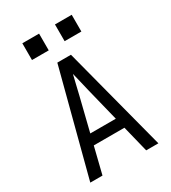

<svg xmlns="http://www.w3.org/2000/svg" viewBox="-223 -1058 1046 1172"><g transform="rotate(-30 300.0 -472.0)"><path d="M60 0 188 -490 252 -735H348L412 -490L540 0H454L408 -186H192L146 0ZM390 -260 333 -490Q325 -525 316.5 -559.5Q308 -594 300 -628Q292 -594 283.5 -559.5Q275 -525 267 -490L210 -260ZM356 -826V-944H474V-826ZM126 -826V-944H244V-826Z"/></g></svg>

Font: Nova
Style: Regular
Weight: 400
Monospace: yes
Designer: Belleve Invis
Foundry: Belleve Invis
Version: Version 24.1.4; ttfautohint (v1.8.4)